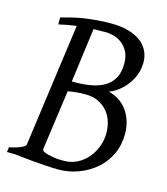

<svg xmlns="http://www.w3.org/2000/svg" viewBox="-100 -708 694 800"><g transform="rotate(15 247.5 -307.5)"><path d="M456 -200Q456 -152 437.5 -112.5Q419 -73 387 -45Q355 -17 313 -1Q271 15 225 15Q215 15 201.5 14.5Q188 14 172.5 13Q157 12 141 10.5Q125 9 109 8Q72 4 32 0H0L3 -21Q34 -28 52.5 -36Q71 -44 72 -51L145 -583Q123 -580 104.5 -576.5Q86 -573 69 -569V-599Q91 -605 114.5 -611Q138 -617 164 -621Q190 -625 219.5 -627.5Q249 -630 282 -630Q322 -630 353.5 -621.5Q385 -613 407 -597.5Q429 -582 441 -559Q453 -536 453 -508Q453 -482 445 -458.5Q437 -435 422.5 -414.5Q408 -394 388.5 -378Q369 -362 345 -353Q370 -347 390.5 -333.5Q411 -320 425.5 -300Q440 -280 448 -254.5Q456 -229 456 -200ZM269 -589Q254 -589 241 -588.5Q228 -588 216 -588L185 -354H200Q234 -354 266 -359.5Q298 -365 323 -379Q348 -393 362.5 -418Q377 -443 377 -482Q377 -512 366.5 -532.5Q356 -553 340 -565.5Q324 -578 305 -583.5Q286 -589 269 -589ZM253 -317Q231 -317 213 -315Q195 -313 179 -310L143 -51Q143 -50 143 -50Q143 -46 148 -42Q158 -37 169 -34Q180 -31 192 -29Q204 -27 216 -26.5Q228 -26 238 -26Q270 -26 296 -39.5Q322 -53 340.5 -75Q359 -97 369.5 -125Q380 -153 380 -183Q380 -208 373 -231.5Q366 -255 350.5 -274Q335 -293 311 -305Q287 -317 253 -317Z"/></g></svg>

Font: Oxford Ugaritic
Style: Regular
Weight: 400
Designer: Jacob Thomas
Foundry: Bengal Creative Media Limited
Version: Version 1.000